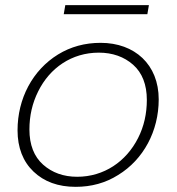

<svg xmlns="http://www.w3.org/2000/svg" viewBox="-20 -716 685 744"><path d="M48 -211C48 -144 69 -90 110 -51C151 -12 205 8 273 8C334 8 389 -7 438 -38C536 -98 595 -208 595 -331C595 -466 502 -550 370 -550C309 -550 254 -535 205 -505C106 -444 48 -334 48 -211ZM128 -362C173 -453 258 -512 363 -512C416 -512 461 -496 496 -465C531 -434 549 -388 549 -329C549 -276 538 -226 515 -181C469 -90 383 -31 279 -31C226 -31 182 -47 147 -78C112 -109 94 -155 94 -214C94 -267 105 -316 128 -362ZM551 -661 557 -696H233L227 -661Z"/></svg>

Font: Momo Neue ExtLt
Style: Italic
Weight: 200
Italic angle: -10°
Designer: Ninad Kale (Devanagari), Jonny Pinhorn (Latin)
Foundry: Indian Type Foundry
Version: 4.004